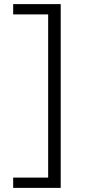

<svg xmlns="http://www.w3.org/2000/svg" viewBox="-20 -758 456 933"><path d="M275 -738V155H214V-738ZM237 105V155H44V105ZM237 -738V-688H44V-738Z"/></svg>

Font: REM ExtraLight
Style: Regular
Weight: 250
Designer: Octavio Pardo
Foundry: Ashler Design
Version: Version 1.005;gftools[0.9.28]